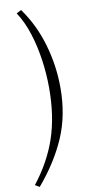

<svg xmlns="http://www.w3.org/2000/svg" viewBox="-104 -793 476 1031"><g transform="rotate(-10 134.0 -277.5)"><path d="M1 185Q86 77 126.5 -42Q167 -161 167 -315Q167 -391 156 -468.5Q145 -546 122.5 -616.5Q100 -687 65 -740L91 -754Q159 -660 193 -543.5Q227 -427 227 -306Q227 -157 175 -36.5Q123 84 25 199Z"/></g></svg>

Font: Bona Nova
Style: Italic
Weight: 400
Italic angle: -4°
Designer: Mateusz Machalski
Foundry: Capitalics
Version: Version 4.001; ttfautohint (v1.8.3)